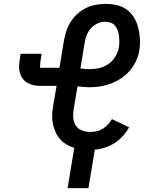

<svg xmlns="http://www.w3.org/2000/svg" viewBox="-20 -763 790 988"><path d="M328 205 362 -2Q340 -9 321.5 -20Q303 -31 289 -47Q275 -63 266 -83Q257 -103 252.5 -124.5Q248 -146 248.5 -169Q249 -192 253 -215L271 -321H187Q170 -321 153 -324.5Q136 -328 122 -336Q108 -344 98 -357Q88 -370 83 -385.5Q78 -401 78 -418.5Q78 -436 81 -453L86 -486H194L189 -453Q187 -444 187 -435Q187 -426 186 -416L185 -415Q185 -415 186 -415Q186 -414 187 -414H286L310 -560Q315 -585 323.5 -609Q332 -633 346.5 -655Q361 -677 381.5 -694.5Q402 -712 425 -723Q448 -734 473.5 -738.5Q499 -743 523 -743Q553 -743 581.5 -736.5Q610 -730 632.5 -713.5Q655 -697 669.5 -673Q684 -649 691 -621Q698 -593 700 -563.5Q702 -534 697 -504Q693 -477 680.5 -450Q668 -423 648.5 -400Q629 -377 603.5 -360Q578 -343 551 -333Q524 -323 496 -318.5Q468 -314 440 -314Q425 -314 409.5 -315.5Q394 -317 379 -319L359 -200Q355 -178 357 -156Q359 -134 370 -117Q381 -100 401.5 -92Q422 -84 444 -84Q460 -84 476.5 -87.5Q493 -91 508 -100Q523 -109 535 -122Q547 -135 556 -150L644 -108Q631 -84 612 -63Q593 -42 570 -27Q547 -12 520.5 -3.5Q494 5 468 7L435 205ZM440 -407Q464 -407 489.5 -412.5Q515 -418 537 -433Q559 -448 573 -471Q587 -494 592 -519Q594 -534 594 -548.5Q594 -563 592.5 -577.5Q591 -592 586 -605.5Q581 -619 572.5 -630Q564 -641 550 -646Q536 -651 521 -651Q502 -651 482.5 -642.5Q463 -634 449 -618.5Q435 -603 427 -584Q419 -565 416 -545L394 -411Q405 -409 416.5 -408Q428 -407 440 -407Z"/></svg>

Font: Iosevka Etoile Semibold
Style: Italic
Weight: 600
Italic angle: -9°
Designer: Belleve Invis
Foundry: Belleve Invis
Version: Version 22.1.2; ttfautohint (v1.8.4)